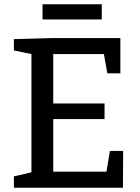

<svg xmlns="http://www.w3.org/2000/svg" viewBox="-20 -878 657 898"><path d="M494 -172H556L555 0H45V-53L127 -72V-625L45 -642V-695L227 -700H543V-535H482L466 -625H229V-394H469V-321H229V-75H478ZM456 -858V-787H179V-858Z"/></svg>

Font: Bitter Medium
Style: Regular
Weight: 500
Designer: Sol Matas, and Bitter project Authors
Foundry: Sol Matas
Version: Version 2.001